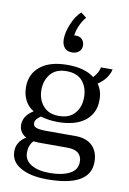

<svg xmlns="http://www.w3.org/2000/svg" viewBox="-103 -875 732 1090"><g transform="rotate(10 263.0 -330.5)"><path d="M218 -599C227 -587 242 -581 263 -581C278 -581 290 -585 301 -594C312 -603 317 -615 317 -630C317 -645 312 -657 303 -666C294 -675 282 -679 268 -679C264 -679 261 -679 258 -678C260 -698 266 -718 275 -738C284 -757 294 -774 307 -789C307 -789 275 -814 275 -814C254 -795 237 -769 224 -737C210 -705 203 -675 203 -647C203 -627 208 -611 218 -599ZM462 -83C439 -106 406 -117 364 -117C364 -117 195 -117 195 -117C169 -117 150 -119 138 -124C126 -128 120 -136 120 -149C120 -164 131 -179 152 -192C182 -183 215 -178 251 -178C317 -178 369 -192 407 -221C444 -250 463 -290 463 -342C463 -378 454 -408 436 -432C456 -445 472 -460 484 -477C495 -494 503 -510 506 -526C506 -526 438 -526 438 -526C438 -519 435 -509 429 -497C422 -485 414 -474 405 -464C368 -493 317 -507 251 -507C185 -507 133 -493 96 -464C58 -435 39 -394 39 -342C39 -314 45 -289 56 -267C67 -245 84 -227 106 -214C68 -191 49 -162 49 -126C49 -113 52 -100 59 -89C66 -77 76 -67 90 -60C55 -38 37 -9 37 28C37 68 56 99 94 120C131 142 183 153 248 153C413 153 496 105 496 10C496 -29 485 -60 462 -83ZM160 -435C181 -459 211 -471 251 -471C291 -471 322 -459 343 -435C364 -410 374 -379 374 -342C374 -305 364 -274 343 -250C322 -225 291 -213 251 -213C211 -213 181 -225 160 -250C139 -274 128 -305 128 -342C128 -379 139 -410 160 -435ZM371 92C342 107 304 115 255 115C210 115 175 107 149 91C122 75 109 52 109 22C109 -5 117 -28 134 -46C147 -45 158 -44 165 -44C165 -44 330 -44 330 -44C358 -44 379 -38 393 -27C407 -15 414 2 414 23C414 54 400 77 371 92Z"/></g></svg>

Font: BUSH 25 TRIRONG 0515 A
Style: Regular
Weight: 400
Designer: Katatrad Team
Foundry: CadsonDemak